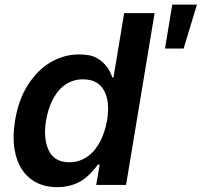

<svg xmlns="http://www.w3.org/2000/svg" viewBox="-20 -783 854 813"><path d="M43.7 -272Q51.5 -318.9 65.3 -356.5Q79.2 -394.2 99.4 -425.4Q140.3 -488.3 196.2 -520.4Q252.1 -552.6 315.3 -552.6Q339.8 -552.6 358.7 -548.7Q377.5 -544.7 391.7 -536.6Q405.5 -528.4 416 -518.5Q426.5 -508.5 434.1 -497.9Q441.8 -487.2 446.9 -476.4Q452.1 -465.6 455.3 -455.3H460.6L505.7 -727.3H634.6L513.8 0H387.4L402 -85.9H394.2Q387.4 -76 378.6 -65.7Q369.7 -55.4 358.3 -44Q347.3 -33 333.3 -23.1Q319.2 -13.1 302.6 -6Q285.9 1.1 265.8 5.3Q245.7 9.6 222.3 9.6Q174 9.6 136 -9.2Q98 -28.1 73.9 -63.9Q49.7 -99.8 41.2 -152.3Q32.7 -204.9 43.7 -272ZM186.4 -146Q210.6 -95.9 273.4 -95.9Q297.6 -95.9 317.8 -103.2Q338.1 -110.4 354.6 -123Q371.1 -135.7 384.2 -152.9Q397.4 -170.1 407 -189.6Q416.5 -209.2 423.1 -230.5Q429.7 -251.8 433.2 -272.7Q446.7 -352.3 420.5 -399.9Q394.5 -447.1 331.7 -447.1Q307.2 -447.1 287.1 -440Q267 -432.9 250.9 -420.6Q234.7 -408.4 222.1 -391.5Q209.5 -374.6 200.3 -355.3Q191.1 -335.9 184.8 -314.8Q178.6 -293.7 175.1 -272.7Q162.3 -196.7 186.4 -146ZM678.6 -577.4 709.5 -763.5H813.9L757.5 -577.4Z"/></svg>

Font: Inter P Semi Bold
Style: Italic
Weight: 600
Italic angle: 9.39999°
Designer: Rasmus Andersson
Foundry: rsms
Version: Version 3.018;git-588b23468